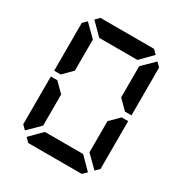

<svg xmlns="http://www.w3.org/2000/svg" viewBox="-223 -1164 1261 1329"><g transform="rotate(30 408.0 -500.0)"><path d="M154 -526 151 -523H99V-905L130 -936L223 -844V-698V-608V-595ZM593 -405 665 -477H717V-95L686 -64L593 -156V-170V-302V-392ZM223 -302V-156L130 -64L99 -95V-477H151L161 -467L223 -405V-392ZM163 -969 194 -1000H346H470H622L653 -969L561 -876H554H501H470H346H315H262H255ZM653 -31 622 0H470H346H194L163 -31L255 -124H561ZM686 -936 717 -905V-523H665L655 -533L593 -595V-608V-698V-830V-844Z"/></g></svg>

Font: DSEG14 Classic Mini
Style: Bold
Weight: 700
Designer: Keshikan(Twitter:@keshinomi_88pro)
Version: Version 0.46